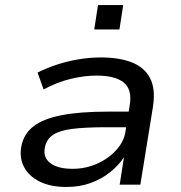

<svg xmlns="http://www.w3.org/2000/svg" viewBox="-20 -733 717 762"><path d="M244 9Q180 9 137 -12.5Q94 -34 75 -71Q56 -108 65 -154Q75 -203 114 -232.5Q153 -262 225.5 -276Q298 -290 410 -290H508L499 -228H400Q318 -228 267 -221.5Q216 -215 190 -197.5Q164 -180 158 -147Q150 -108 180 -85.5Q210 -63 268 -63Q319 -63 364.5 -83Q410 -103 441 -137Q472 -171 478 -211L495 -316Q505 -378 471 -405.5Q437 -433 364 -433Q314 -433 260.5 -420Q207 -407 153 -378L129 -445Q167 -464 209 -477.5Q251 -491 294.5 -498Q338 -505 380 -505Q453 -505 503 -485.5Q553 -466 575.5 -423Q598 -380 587 -309L537 0H455L472 -109Q451 -77 417.5 -50Q384 -23 340.5 -7Q297 9 244 9ZM354 -616 369 -713H469L454 -616Z"/></svg>

Font: Nunito Sans 7pt SemiExpanded
Style: Italic
Weight: 400
Width: 6
Italic angle: -9°
Designer: Vernon Adams
Foundry: Vernon Adams
Version: Version 3.101;gftools[0.9.27]